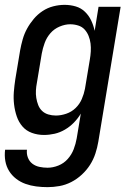

<svg xmlns="http://www.w3.org/2000/svg" viewBox="-29 -548 549 791"><path d="M167 223Q143 223 120 220Q97 217 76 209.5Q55 202 37.5 188.5Q20 175 8.5 156.5Q-3 138 -7 115.5Q-11 93 -8 69H82Q80 86 86 101.5Q92 117 104.5 126.5Q117 136 133.5 139.5Q150 143 167 143Q189 143 211.5 134Q234 125 250 107Q266 89 274.5 67Q283 45 287 22L304 -80Q292 -60 275.5 -43Q259 -26 238.5 -14Q218 -2 196 3Q174 8 152 8Q126 8 102.5 -0.5Q79 -9 63.5 -27Q48 -45 40 -68.5Q32 -92 29 -117.5Q26 -143 28 -169Q30 -195 34 -221L54 -341Q58 -363 64.5 -386Q71 -409 82.5 -430Q94 -451 110 -470Q126 -489 146.5 -502.5Q167 -516 190.5 -522Q214 -528 237 -528Q261 -528 283 -521.5Q305 -515 321 -499.5Q337 -484 346.5 -464Q356 -444 361 -421L377 -520H468L376 36Q372 60 364 84.5Q356 109 342 131Q328 153 308 171.5Q288 190 264.5 202Q241 214 216 218.5Q191 223 167 223ZM201 -72Q222 -72 244 -79.5Q266 -87 282.5 -103Q299 -119 308 -140Q317 -161 321 -182L341 -302Q344 -319 345 -336Q346 -353 344 -369Q342 -385 336 -400Q330 -415 319.5 -426.5Q309 -438 293 -443Q277 -448 260 -448Q239 -448 216.5 -438.5Q194 -429 178.5 -411Q163 -393 155 -371Q147 -349 143 -327L123 -207Q120 -192 119 -176Q118 -160 120.5 -144.5Q123 -129 128.5 -115Q134 -101 144.5 -91Q155 -81 170 -76.5Q185 -72 201 -72Z"/></svg>

Font: Iosevka SS04 Medium
Style: Italic
Weight: 500
Italic angle: -9°
Monospace: yes
Designer: Belleve Invis
Foundry: Belleve Invis
Version: Version 19.0.0; ttfautohint (v1.8.4)